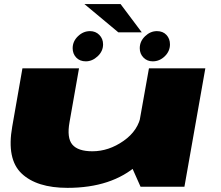

<svg xmlns="http://www.w3.org/2000/svg" viewBox="-20 -924 1095 950"><path d="M675.5 0H892.5L996 -586H717L630.5 -101ZM371 -586H91L40.5 -297.5Q12 -136.5 87 -65.5Q162 5.5 314 5.5Q533 5.5 661.2 -108.8Q789.5 -223 800 -283.5L678 -357.5Q665 -278.5 591.5 -227Q518 -175.5 437 -175.5Q366 -175.5 338 -208.5Q310 -241.5 324 -319.5ZM404.5 -620.5Q436.5 -620.5 463.2 -645.5Q490 -670.5 490 -704.5Q490 -732.5 471.5 -751.2Q453 -770 425.5 -770Q392 -770 365.8 -744.8Q339.5 -719.5 339.5 -685.5Q339.5 -658 357.2 -639.2Q375 -620.5 404.5 -620.5ZM735.5 -620.5Q769.5 -620.5 795.2 -645.5Q821 -670.5 821 -704.5Q821 -732.5 803.5 -751.2Q786 -770 756.5 -770Q724 -770 697.8 -744.8Q671.5 -719.5 671.5 -685.5Q671.5 -658 689.8 -639.2Q708 -620.5 735.5 -620.5ZM565.5 -764H681.5L576.5 -904H397.5Z"/></svg>

Font: Anybody ExtraExpanded Black
Style: Italic
Weight: 900
Width: 8
Italic angle: -10°
Version: Version 1.113;gftools[0.9.25]